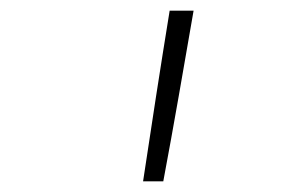

<svg xmlns="http://www.w3.org/2000/svg" viewBox="-20 -792 540 361"><path d="M249 -451Q261 -531 273.5 -611.5Q286 -692 299 -772H344Q330 -691 316 -611Q302 -531 287 -451Z"/></svg>

Font: Iosevka Slab XLtObl
Style: Regular
Weight: 200
Italic angle: -9°
Monospace: yes
Designer: Belleve Invis
Foundry: Belleve Invis
Version: Version 11.1.1; ttfautohint (v1.8.3)